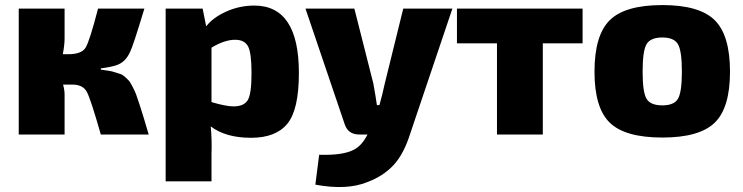

<svg xmlns="http://www.w3.org/2000/svg" viewBox="-20 -531 2935 758"><path d="M378 -261V-256Q399 -253 410 -251.5Q421 -250 436 -245Q451 -240 457.5 -238Q464 -236 475.5 -225.5Q487 -215 491 -210Q495 -205 504.5 -186.5Q514 -168 518 -156.5Q522 -145 532 -115Q542 -85 548 -64Q554 -43 567 0H378Q338 -140 323 -168Q308 -196 269 -197H229Q235 -176 235 -157V0H54V-497H235V-380Q235 -354 228 -317H250Q302 -317 318 -343Q334 -369 367 -497H550Q505 -348 494 -327Q476 -286 441 -274Q422 -267 378 -261Z M780 -497 794 -427Q821 -462 873.5 -485.5Q926 -509 984 -509Q1160 -509 1160 -243Q1160 -98 1114.5 -42.5Q1069 13 971 13Q871 13 812 -32Q817 21 815 76V185H634V-497ZM815 -343V-128Q872 -111 902 -111Q943 -111 958 -135.5Q973 -160 973 -242Q973 -323 959 -348.5Q945 -374 908 -374Q867 -374 815 -343Z M1766 -497 1600 -5Q1574 78 1533 121.5Q1492 165 1430 188Q1349 221 1225 198L1240 80Q1336 83 1379 59Q1409 43 1431 0H1398Q1353 0 1340 -43L1186 -497H1379L1454 -201Q1464 -145 1468 -116H1478Q1490 -159 1499 -201L1572 -497Z M2280 -360H2123V0H1942V-360H1784V-497H2280Z M2595 -511Q2741 -511 2801.5 -451.5Q2862 -392 2862 -248Q2862 -105 2801.5 -46.5Q2741 12 2595 12Q2448 12 2387.5 -46.5Q2327 -105 2327 -248Q2327 -392 2387.5 -451.5Q2448 -511 2595 -511ZM2595 -383Q2548 -383 2532.5 -356.5Q2517 -330 2517 -248Q2517 -167 2532.5 -141Q2548 -115 2595 -115Q2641 -115 2656.5 -141Q2672 -167 2672 -248Q2672 -330 2656.5 -356.5Q2641 -383 2595 -383Z"/></svg>

Font: Ezarion Extra Bold
Style: Regular
Weight: 800
Designer: Natanael Gama
Version: Version 1.001;PS 001.001;hotconv 1.0.70;makeotf.lib2.5.58329